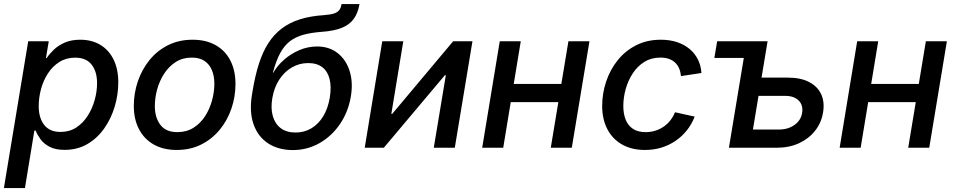

<svg xmlns="http://www.w3.org/2000/svg" viewBox="-29 -748 4839 972"><path d="M-9.3 204.1 113.8 -539.1H217.8L203.6 -453.6H207Q221.2 -475.1 243.7 -496.6Q266.1 -518.1 299.1 -532.5Q332 -546.9 377.4 -546.9Q435.5 -546.9 478.8 -521Q522 -495.1 545.9 -446.8Q569.8 -398.4 569.8 -330.6Q569.8 -269.5 551.8 -208.7Q533.7 -147.9 499 -98.4Q464.4 -48.8 413.8 -19Q363.3 10.7 297.9 10.7Q250.5 10.7 220.9 -5.4Q191.4 -21.5 175.3 -44.2Q159.2 -66.9 151.4 -86.9H145L97.2 204.1ZM276.9 -80.1Q322.8 -80.1 357.2 -102.5Q391.6 -125 415 -161.9Q438.5 -198.7 450.4 -241.9Q462.4 -285.2 462.4 -327.1Q462.4 -385.7 434.8 -420.9Q407.2 -456.1 351.6 -456.1Q306.2 -456.1 271.7 -434.3Q237.3 -412.6 213.9 -376.7Q190.4 -340.8 178.7 -297.4Q167 -253.9 167 -210.9Q167 -150.9 194.8 -115.5Q222.7 -80.1 276.9 -80.1Z M865.7 11.2Q797.9 11.2 749.3 -16.4Q700.7 -43.9 674.6 -94.2Q648.4 -144.5 648.4 -211.4Q648.4 -276.4 668.9 -336.4Q689.5 -396.5 728 -444.1Q766.6 -491.7 821.8 -519.3Q877 -546.9 945.8 -546.9Q1013.7 -546.9 1062.5 -519.5Q1111.3 -492.2 1137.2 -441.7Q1163.1 -391.1 1163.1 -323.2Q1163.1 -258.3 1142.6 -198.2Q1122.1 -138.2 1083 -90.8Q1043.9 -43.5 989 -16.1Q934.1 11.2 865.7 11.2ZM868.7 -79.1Q915.5 -79.1 950.7 -101.3Q985.8 -123.5 1009.3 -159.9Q1032.7 -196.3 1044.4 -239.5Q1056.2 -282.7 1056.2 -323.7Q1056.2 -362.8 1043.9 -392.6Q1031.7 -422.4 1006.3 -439.5Q981 -456.5 941.9 -456.5Q896 -456.5 861.1 -434.3Q826.2 -412.1 802.5 -375.7Q778.8 -339.4 766.8 -296.1Q754.9 -252.9 754.9 -210.9Q754.9 -153.3 782.7 -116.2Q810.5 -79.1 868.7 -79.1Z M1453.6 11.7Q1380.9 11.7 1329.1 -21.7Q1277.3 -55.2 1254.9 -118.2Q1232.4 -181.2 1246.6 -268.6L1249.5 -286.1Q1262.2 -363.8 1281.5 -424.3Q1300.8 -484.9 1329.3 -529.3Q1357.9 -573.7 1397.5 -603.8Q1437 -633.8 1490 -650.4Q1543 -667 1611.3 -671.4Q1645 -673.8 1663.1 -680.2Q1681.2 -686.5 1689.2 -698Q1697.3 -709.5 1700.2 -727.5H1791Q1783.2 -682.1 1762 -652.6Q1740.7 -623 1701.7 -607.2Q1662.6 -591.3 1601.1 -586.9Q1546.9 -583 1506.8 -572Q1466.8 -561 1438 -538.6Q1409.2 -516.1 1388.7 -477.8Q1368.2 -439.5 1352.5 -379.9H1354.5Q1375 -416 1409.4 -446Q1443.8 -476.1 1486.8 -494.4Q1529.8 -512.7 1576.2 -512.7Q1637.2 -512.7 1679.7 -479.7Q1722.2 -446.8 1740.7 -389.4Q1759.3 -332 1747.1 -258.8Q1733.9 -181.2 1692.1 -119.9Q1650.4 -58.6 1588.4 -23.4Q1526.4 11.7 1453.6 11.7ZM1467.3 -77.1Q1511.7 -77.1 1547.4 -98.4Q1583 -119.6 1607.2 -159.2Q1631.3 -198.7 1640.6 -253.9Q1649.4 -308.6 1639.6 -347.7Q1629.9 -386.7 1602.8 -407.7Q1575.7 -428.7 1531.2 -428.7Q1486.3 -428.7 1448.2 -406.5Q1410.2 -384.3 1384.3 -344.2Q1358.4 -304.2 1349.6 -251Q1340.8 -199.7 1352.1 -160.4Q1363.3 -121.1 1392.3 -99.1Q1421.4 -77.1 1467.3 -77.1Z M2273.4 0H2167L2228 -367.2H2223.1L1914.1 0H1817.4L1906.2 -539.1H2012.7L1952.1 -171.4H1956.5L2265.1 -539.1H2362.8Z M2839.4 -323.2 2824.2 -231H2529.3L2544.4 -323.2ZM2607.4 -539.1 2518.6 0H2412.1L2501 -539.1ZM2955.1 -539.1 2865.7 0H2759.3L2848.6 -539.1Z M3236.3 11.2Q3168.9 11.2 3120.4 -16.4Q3071.8 -43.9 3045.7 -94.2Q3019.5 -144.5 3019.5 -211.4Q3019.5 -274.9 3039.6 -335Q3059.6 -395 3097.9 -442.9Q3136.2 -490.7 3191.4 -518.8Q3246.6 -546.9 3316.4 -546.9Q3360.4 -546.9 3397 -535.2Q3433.6 -523.4 3460.7 -501.2Q3487.8 -479 3503.7 -448Q3519.5 -417 3522 -378.4L3418.5 -362.8Q3416.5 -383.8 3409.4 -400.9Q3402.3 -418 3389.4 -430.4Q3376.5 -442.9 3357.9 -449.7Q3339.4 -456.5 3314.5 -456.5Q3268.1 -456.5 3232.9 -434.6Q3197.8 -412.6 3174.1 -376.2Q3150.4 -339.8 3138.4 -296.6Q3126.5 -253.4 3126.5 -210.9Q3126.5 -172.9 3138.2 -142.8Q3149.9 -112.8 3175 -95.9Q3200.2 -79.1 3239.3 -79.1Q3265.6 -79.1 3288.8 -86.4Q3312 -93.8 3331.3 -107.2Q3350.6 -120.6 3365 -139.2Q3379.4 -157.7 3388.2 -179.7L3487.8 -157.7Q3472.7 -118.7 3447.8 -87.6Q3422.9 -56.6 3390.1 -34.4Q3357.4 -12.2 3318.6 -0.5Q3279.8 11.2 3236.3 11.2Z M3587.4 -454.6 3601.6 -539.1H3793.5L3779.3 -454.6ZM3801.3 -355H3959.5Q4024.9 -355 4067.6 -332.5Q4110.4 -310.1 4128.4 -270.5Q4146.5 -231 4137.7 -178.7Q4129.4 -127 4097.9 -86.7Q4066.4 -46.4 4016.6 -23.2Q3966.8 0 3901.9 0H3661.1L3750.5 -539.1H3856.9L3782.7 -92.3H3914.6Q3960.9 -92.3 3993.4 -115.7Q4025.9 -139.2 4031.7 -176.3Q4038.1 -214.8 4014.6 -238.8Q3991.2 -262.7 3945.3 -262.7H3785.2Z M4648.9 -323.2 4633.8 -231H4338.9L4354 -323.2ZM4417 -539.1 4328.1 0H4221.7L4310.5 -539.1ZM4764.6 -539.1 4675.3 0H4568.8L4658.2 -539.1Z"/></svg>

Font: Inter 18pt Medium
Style: Italic
Weight: 500
Italic angle: -9.3988°
Designer: Rasmus Andersson
Foundry: rsms
Version: Version 4.001;git-66647c0bb